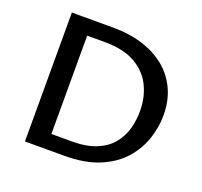

<svg xmlns="http://www.w3.org/2000/svg" viewBox="-116 -790 968 921"><g transform="rotate(20 368.0 -329.0)"><path d="M100 0V-658H313Q393 -658 461 -637Q529 -616 578.5 -575.5Q628 -535 655 -476.5Q682 -418 682 -344Q682 -283 661 -221.5Q640 -160 595 -110Q550 -60 477.5 -30Q405 0 301 0ZM207 -77H311Q385 -77 435 -97.5Q485 -118 514.5 -153.5Q544 -189 556.5 -233Q569 -277 569 -326Q569 -394 541.5 -451.5Q514 -509 454 -544Q394 -579 296 -579H207Z"/></g></svg>

Font: Ysabeau Infant SemiBold
Style: Regular
Weight: 600
Designer: Christian Thalmann (Catharsis Fonts)
Version: Version 2.002; featfreeze: ss01,ss02,lnum